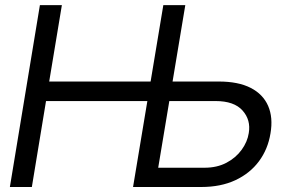

<svg xmlns="http://www.w3.org/2000/svg" viewBox="-20 -748 1141 768"><path d="M19.5 0 139.6 -727.5H227.5L176.8 -421.9H607.4L594.7 -343.8H164.1L107.4 0ZM647 -421.9H855Q933.1 -421.9 982.7 -396.5Q1032.2 -371.1 1052.5 -324.5Q1072.8 -277.8 1062 -214.8Q1051.8 -151.4 1015.9 -103Q980 -54.7 921.6 -27.3Q863.3 0 784.7 0H512.2L633.3 -727.5H721.2L612.8 -77.1H798.3Q848.1 -77.1 885.7 -96.9Q923.3 -116.7 946.5 -148.7Q969.7 -180.7 975.1 -215.8Q983.9 -268.1 950.2 -305.9Q916.5 -343.8 842.3 -343.8H634.3Z"/></svg>

Font: Inter Tight
Style: Italic
Weight: 400
Italic angle: -9.39999°
Designer: Rasmus Andersson
Foundry: rsms
Version: Version 3.002